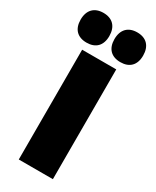

<svg xmlns="http://www.w3.org/2000/svg" viewBox="-281 -1069 925 1136"><g transform="rotate(30 181.5 -501.0)"><path d="M65 0H298V-750H65ZM66 -799C128 -799 164 -835 164 -900C164 -965 128 -1002 66 -1002C4 -1002 -32 -965 -32 -900C-32 -835 4 -799 66 -799ZM297 -799C359 -799 395 -835 395 -900C395 -965 359 -1002 297 -1002C235 -1002 199 -965 199 -900C199 -835 235 -799 297 -799Z"/></g></svg>

Font: Bounded ExtBd
Style: Regular
Weight: 800
Designer: Vlad Churkin
Version: Version 3.0